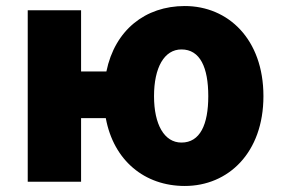

<svg xmlns="http://www.w3.org/2000/svg" viewBox="-20 -603 933 637"><path d="M582 -130C525 -130 491 -190 491 -284C491 -379 525 -439 582 -439C644 -439 671 -379 671 -284C671 -190 644 -130 582 -130ZM249 -366V-569H72V0H249V-211H331C357 -70 460 14 593 14C737 14 854 -96 854 -284C854 -473 737 -583 593 -583C462 -583 361 -503 333 -366Z"/></svg>

Font: Noto Sans CJK JP Black
Style: Regular
Weight: 900
Designer: Ryoko NISHIZUKA (kana & ideographs); Paul D. Hunt (Latin, Greek & Cyrillic); Wenlong ZHANG (bopomofo); Sandoll Communica
Foundry: Adobe Systems Incorporated
Version: Version 1.004;PS 1.004;hotconv 1.0.82;makeotf.lib2.5.63406